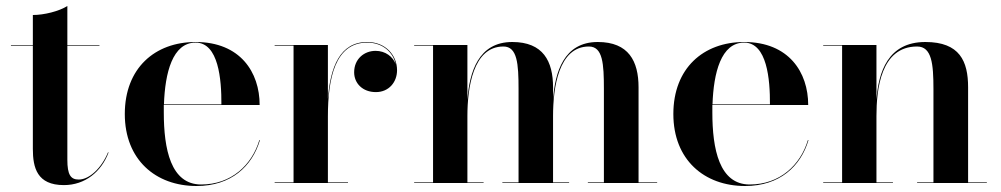

<svg xmlns="http://www.w3.org/2000/svg" viewBox="-20 -610 3336 640"><path d="M342 -102H340C318.5 -50 278 -11.5 242.5 -11.5C215.5 -11.5 204.5 -27.5 204.5 -77.5V-458H311.5V-460H204.5V-590C177 -572.5 127 -560 89.5 -560V-460H16.5V-458H89.5V-113.5C89.5 -51 103.5 7 193 7C264 7 318 -38 342 -102Z M846.5 -143H844.5C819.5 -59.5 750.5 5 650.5 5C549 5 526 -113.5 526 -235C526 -243.5 526 -251.5 526 -260H845.5C845.5 -369 781 -470 632 -470C496 -470 396 -382.5 396 -230C396 -77.5 499 10 635 10C751 10 820.5 -56 846.5 -143ZM632 -468C708.5 -468 718.5 -345 718 -262H526.5C530 -367 555 -468 632 -468Z M895.5 -2V0H1140V-2H1073V-222C1073 -349 1097 -468 1204 -468C1256 -468 1290.5 -435.5 1299 -396C1290 -421 1264.5 -440.5 1232 -440.5C1194 -440.5 1160.5 -413.5 1160.5 -369C1160.5 -332.5 1188.5 -303 1233 -303C1276 -303 1303.5 -336 1303.5 -376C1303.5 -425 1266 -470 1204 -470C1113 -470 1081 -386 1073 -280.5V-460H895.5V-458H958.5V-2Z M1360.5 -2V0H1592V-2H1538V-223C1538 -316.5 1556.5 -455 1658 -455C1704.5 -455 1708.5 -397 1708.5 -313V-2H1654.5V0H1877V-2H1823.5V-223C1823.5 -316.5 1841.5 -455 1943 -455C1989.5 -455 1993 -397 1993 -313V-2H1939.5V0H2170.5V-2H2108.5V-319C2108.5 -406 2075.5 -470 1972.5 -470C1859 -470 1830 -368.5 1823.5 -278.5V-319C1823.5 -406 1790.5 -470 1687.5 -470C1574 -470 1545 -368.5 1538 -278V-460H1360.5V-458H1423.5V-2Z M2675 -143H2673C2648 -59.5 2579 5 2479 5C2377.5 5 2354.5 -113.5 2354.5 -235C2354.5 -243.5 2354.5 -251.5 2354.5 -260H2674C2674 -369 2609.5 -470 2460.5 -470C2324.5 -470 2224.5 -382.5 2224.5 -230C2224.5 -77.5 2327.5 10 2463.5 10C2579.5 10 2649 -56 2675 -143ZM2460.5 -468C2537 -468 2547 -345 2546.5 -262H2355C2358.5 -367 2383.5 -468 2460.5 -468Z M2724 -2V0H2956.5V-2H2901.5V-223C2901.5 -312.5 2916 -455 3037 -455C3086 -455 3091.5 -397 3091.5 -313V-2H3037V0H3269.5V-2H3207V-319C3207 -406 3179 -470 3064.5 -470C2939 -470 2908.5 -368.5 2901.5 -278.5V-460H2724V-458H2787V-2Z"/></svg>

Font: Bodoni* 96pt Medium
Style: Regular
Weight: 500
Version: Version 2.3